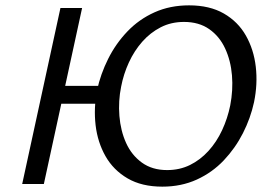

<svg xmlns="http://www.w3.org/2000/svg" viewBox="-20 -688 1005 718"><path d="M587 10Q510 10 457 -21Q404 -52 374.5 -104Q345 -156 337.5 -220Q330 -284 343 -351Q356 -411 384.5 -468Q413 -525 456.5 -570.5Q500 -616 558 -642Q616 -668 687 -668Q764 -668 817 -637.5Q870 -607 899.5 -555Q929 -503 936.5 -438.5Q944 -374 930 -306Q917 -246 888.5 -190Q860 -134 817 -88.5Q774 -43 716 -16.5Q658 10 587 10ZM63 0 206 -658H287L144 0ZM154 -300 169 -367H389L375 -300ZM605 -52Q652 -52 690.5 -71Q729 -90 759.5 -123.5Q790 -157 810.5 -201Q831 -245 841 -294Q852 -351 847.5 -406Q843 -461 822 -506.5Q801 -552 762.5 -579Q724 -606 668 -606Q620 -606 581 -586Q542 -566 512 -532Q482 -498 462 -454.5Q442 -411 433 -364Q422 -310 426.5 -254.5Q431 -199 451.5 -153.5Q472 -108 510.5 -80Q549 -52 605 -52Z"/></svg>

Font: Ysabeau Office Medium
Style: Italic
Weight: 500
Italic angle: -12°
Designer: Christian Thalmann (Catharsis Fonts)
Version: Version 2.001;gftools[0.9.30]; featfreeze: tnum,lnum,ss02